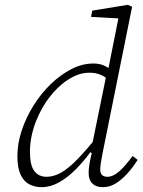

<svg xmlns="http://www.w3.org/2000/svg" viewBox="-20 -763 594 795"><path d="M153 12Q124 12 101 0Q78 -12 65 -40.5Q52 -69 52 -116Q52 -169 70 -223Q88 -277 119 -326.5Q150 -376 190.5 -415Q231 -454 276 -477Q321 -500 366 -500Q386 -500 401.5 -495Q417 -490 430 -480.5Q443 -471 455 -455L439 -424Q419 -444 397.5 -453Q376 -462 351 -462Q318 -462 288.5 -448Q259 -434 233.5 -412Q208 -390 187 -363Q170 -342 155 -315.5Q140 -289 128.5 -259.5Q117 -230 110.5 -198Q104 -166 104 -134Q104 -79 122 -55Q140 -31 173 -31Q203 -31 233.5 -48.5Q264 -66 300 -103Q336 -140 382 -197L387 -152H368Q334 -103 298 -66Q262 -29 225.5 -8.5Q189 12 153 12ZM405 12Q378 12 362.5 -3Q347 -18 347 -47Q347 -63 350 -82Q353 -101 360 -129L355 -132L421 -455L426 -465L474 -706L485 -686L357 -693L362 -719L509 -743L527 -735L405 -130Q401 -110 398 -91.5Q395 -73 395 -61Q395 -46 402.5 -38.5Q410 -31 425 -31Q447 -31 471.5 -51.5Q496 -72 529 -117L550 -101Q529 -68 505.5 -42.5Q482 -17 457.5 -2.5Q433 12 405 12Z"/></svg>

Font: Source Serif 4 Light
Style: Italic
Weight: 300
Italic angle: -12°
Designer: Frank Grießhammer
Foundry: Adobe Systems Incorporated
Version: Version 4.004;hotconv 1.0.116;makeotfexe 2.5.65601